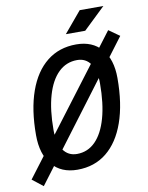

<svg xmlns="http://www.w3.org/2000/svg" viewBox="-123 -966 851 1107"><g transform="rotate(-10 302.5 -412.5)"><path d="M42 69.3 -21 20 563.5 -752 626.5 -707.5ZM250.5 9.8Q155.3 9.8 102.1 -53Q48.8 -115.7 48.8 -227.5Q48.8 -377 86.7 -483.4Q124.5 -589.8 195.8 -646.5Q267.1 -703.1 367.2 -703.1Q461.9 -703.1 515.1 -641.8Q568.4 -580.6 568.4 -471.2Q568.4 -320.3 530.5 -212.6Q492.7 -105 421.6 -47.6Q350.6 9.8 250.5 9.8ZM263.2 -80.1Q326.2 -80.1 371.1 -125.2Q416 -170.4 439.9 -255.1Q463.9 -339.8 463.9 -459Q463.9 -531.7 435.8 -572.5Q407.7 -613.3 356.9 -613.3Q293 -613.3 247.3 -568.8Q201.7 -524.4 177.5 -440.9Q153.3 -357.4 153.3 -239.7Q153.3 -164.6 182.4 -122.3Q211.4 -80.1 263.2 -80.1ZM319.3 -771.5 421.9 -894H560.5L432.6 -771.5Z"/></g></svg>

Font: Cascadia Code PL
Style: Italic
Weight: 400
Italic angle: -10°
Monospace: yes
Designer: Aaron Bell
Foundry: Saja Typeworks
Version: Version 2404.023